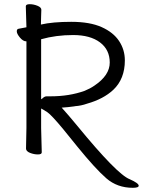

<svg xmlns="http://www.w3.org/2000/svg" viewBox="-20 -725 681 915"><path d="M383 -292Q410 -303 430 -317Q503 -366 503 -427Q503 -488 456.5 -523Q410 -558 328.5 -558Q247 -558 176 -538V-252Q178 -254 181 -255Q192 -266 202 -266H222Q310 -266 383 -292ZM274 -212Q305 -178 347 -127Q538 106 598 129Q641 148 641 160Q641 170 613 170Q539 170 487 125Q435 80 348 -27L280 -111Q226 -176 206 -190Q186 -203 176 -208V-115L179 1Q179 11 160.5 11Q142 11 123 3.5Q104 -4 104 -17L106 -116V-528H105Q90 -528 75 -546Q60 -564 60 -575.5Q60 -587 69 -588L106 -595Q103 -682 103 -695Q103 -705 121.5 -705Q140 -705 158.5 -697.5Q177 -690 177 -678.5Q177 -667 176 -649Q175 -631 175 -608Q231 -621 319.5 -621Q408 -621 464 -596Q520 -571 547.5 -529.5Q575 -488 575 -437Q575 -349 520 -297Q473 -253 395 -231Q367 -221 338 -219Q335 -218 333 -218Q305 -214 274 -212Z"/></svg>

Font: QiushuiShotai Bright
Style: Regular
Weight: 400
Designer: Christian Thalmann (Catharsis Fonts)
Version: Version 1.250;